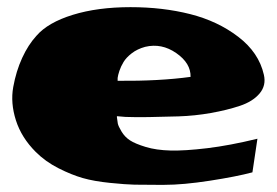

<svg xmlns="http://www.w3.org/2000/svg" viewBox="-20 -543 775 537"><path d="M386 -412Q364 -406 348.5 -394Q333 -382 325.5 -369.5Q318 -357 314 -345Q310 -333 309 -325V-317Q426 -316 513 -328Q514 -366 473 -394.5Q432 -423 386 -412ZM307 -218Q307 -217 307 -215Q308 -205 309.5 -197.5Q311 -190 320 -175Q329 -160 343.5 -150.5Q358 -141 387.5 -132Q417 -123 457 -122Q497 -121 559.5 -128.5Q622 -136 700 -155L686 -61Q641 -49 566.5 -37.5Q492 -26 439 -26Q433 -26 421 -26Q380 -26 356 -26.5Q332 -27 287.5 -31.5Q243 -36 211.5 -45Q180 -54 143.5 -72.5Q107 -91 80 -118Q40 -158 24.5 -206.5Q9 -255 17 -299.5Q25 -344 42 -381Q59 -418 82 -443Q114 -480 183.5 -501.5Q253 -523 345 -523Q435 -523 512 -503.5Q589 -484 646.5 -440Q704 -396 718 -334Q725 -304 706 -281.5Q687 -259 651 -247Q615 -235 570 -227Q525 -219 479 -217.5Q433 -216 394.5 -215.5Q356 -215 331 -216Z"/></svg>

Font: LONDON PRESLEY
Style: Regular
Weight: 400
Version: Version 001.000